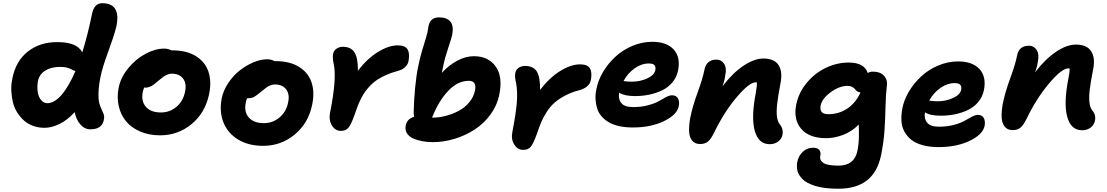

<svg xmlns="http://www.w3.org/2000/svg" viewBox="-20 -843 6832 1185"><path d="M254.9 -54.2Q217.3 -54.2 184.8 -65.9Q152.3 -77.6 128.7 -98.6Q105 -119.6 86.7 -148.2Q68.4 -176.8 60.1 -210.4Q51.8 -244.1 49.8 -281.7Q47.9 -319.3 56.2 -357.9Q77.1 -466.8 152.8 -525.6Q228.5 -584.5 335.9 -583Q455.6 -583 487.8 -520Q520.5 -623 547.9 -756.8Q561 -823.2 610.8 -823.2Q670.9 -823.2 692.4 -785.2Q713.9 -747.1 696.8 -673.8Q681.2 -613.8 646.7 -520.8Q612.3 -427.7 600.1 -368.2Q588.9 -311 587.9 -269.3Q586.9 -227.5 593 -205.6Q599.1 -183.6 606.7 -168.5Q614.3 -153.3 619.4 -139.6Q624.5 -126 622.1 -110.8Q614.7 -44.9 538.1 -44.9Q502.9 -44.9 476.6 -74.2Q450.2 -103.5 440.9 -150.9Q396 -101.6 347.4 -77.9Q298.8 -54.2 254.9 -54.2ZM213.9 -341.8Q208.5 -307.6 212.4 -277.6Q216.3 -247.6 232.4 -227.1Q248.5 -206.5 272 -206.1Q314.9 -206.1 359.4 -256.8Q403.8 -307.6 445.8 -404.8Q438 -405.8 426.5 -412.4Q415 -418.9 397 -424.6Q378.9 -430.2 351.1 -430.2Q295.4 -430.2 258.8 -407Q222.2 -383.8 213.9 -341.8Z M968.3 -7.8Q899.9 -7.8 845.7 -31Q791.5 -54.2 758.5 -93.8Q725.6 -133.3 713.1 -186.8Q700.7 -240.2 711.9 -299.8Q724.6 -365.2 771.7 -422.4Q818.8 -479.5 878.7 -511.2Q938.5 -543 993.2 -543Q1017.6 -543 1038.1 -532.2H1043.9Q1130.9 -532.2 1188.2 -497.1Q1245.6 -461.9 1266.1 -401.6Q1286.6 -341.3 1271 -264.2Q1248 -148.4 1163.6 -78.1Q1079.1 -7.8 968.3 -7.8ZM861.3 -275.9Q850.1 -218.3 880.4 -183.6Q910.6 -148.9 973.1 -148.9Q1028.3 -148.9 1069.6 -184.1Q1110.8 -219.2 1122.1 -276.9Q1132.8 -327.6 1110.1 -357.9Q1087.4 -388.2 1040 -388.2Q1025.4 -388.2 1010.7 -381.6Q996.1 -375 988 -368.9Q980 -362.8 957 -344.2Q936 -326.7 926.8 -319.6Q917.5 -312.5 904.1 -307.1Q890.6 -301.8 876 -301.8Q873 -301.8 870.1 -303.2Q864.7 -291 861.3 -275.9Z M1604 57.1Q1513.2 57.1 1449 17.8Q1384.8 -21.5 1358.9 -87.9Q1333 -154.3 1348.1 -234.9Q1357.9 -283.7 1387.9 -329.3Q1418 -375 1457.8 -406.7Q1497.6 -438.5 1543 -457.8Q1588.4 -477.1 1628.9 -477.1Q1654.8 -477.1 1673.8 -465.8H1680.2Q1767.1 -465.8 1824.5 -430.9Q1881.8 -396 1902.3 -335.9Q1922.9 -275.9 1907.2 -199.2Q1884.3 -83.5 1799.6 -13.2Q1714.8 57.1 1604 57.1ZM1497.1 -210Q1484.9 -152.8 1515.4 -117.9Q1545.9 -83 1608.9 -83Q1664.1 -83 1705.6 -118.4Q1747.1 -153.8 1758.3 -210.9Q1769 -261.2 1746.1 -291.5Q1723.1 -321.8 1676.3 -321.8Q1661.6 -321.8 1647 -315.4Q1632.3 -309.1 1623.3 -302.2Q1614.3 -295.4 1592.3 -277.8Q1563.5 -253.4 1548.6 -245.1Q1533.7 -236.8 1512.2 -236.8H1505.9Q1498.5 -225.1 1497.1 -210Z M2084 -35.2Q2048.8 -35.2 2028.6 -68.6Q2008.3 -102.1 2017.1 -147.9Q2059.1 -356 2040 -446.8Q2030.8 -486.3 2036.1 -511.2Q2039.6 -530.3 2056.6 -542.2Q2073.7 -554.2 2096.2 -554.2Q2145.5 -554.2 2167.5 -520.5Q2189.5 -486.8 2189 -405.8Q2245.1 -480.5 2311.8 -521.7Q2378.4 -563 2435.1 -563Q2481.4 -563 2495.8 -537.4Q2510.3 -511.7 2501 -464.8Q2497.1 -444.3 2479.5 -428Q2461.9 -411.6 2430.2 -403.8Q2394 -394 2364 -380.6Q2334 -367.2 2311 -352.5Q2288.1 -337.9 2268.8 -318.4Q2249.5 -298.8 2235.6 -280Q2221.7 -261.2 2209 -236.1Q2196.3 -210.9 2187.5 -188.5Q2178.7 -166 2168.9 -136.2Q2147.5 -75.2 2131.1 -55.2Q2114.7 -35.2 2084 -35.2Z M2651.9 34.2Q2617.7 34.2 2586.9 28.6Q2556.2 22.9 2530.3 11.5Q2504.4 0 2491.5 -20.5Q2478.5 -41 2483.9 -67.9Q2492.7 -110.4 2536.1 -122.1Q2533.2 -133.8 2533.2 -149.9Q2534.7 -225.1 2542.2 -302.2Q2549.8 -379.4 2560.1 -428.2Q2570.3 -481.4 2584.7 -529.3Q2599.1 -577.1 2609.4 -610.4Q2619.6 -643.6 2623 -670.9Q2629.9 -735.8 2689.9 -735.8Q2738.8 -735.8 2760 -709.2Q2781.2 -682.6 2771 -628.9Q2767.6 -610.4 2746.3 -547.1Q2725.1 -483.9 2715.8 -437Q2711.4 -414.1 2707 -393.1Q2748.5 -439.5 2800.8 -467.8Q2853 -496.1 2904.8 -496.1Q2992.7 -496.1 3038.3 -434.1Q3084 -372.1 3062 -261.2Q3048.8 -193.8 3007.8 -137.2Q2966.8 -80.6 2909.9 -43.7Q2853 -6.8 2786.1 13.7Q2719.2 34.2 2651.9 34.2ZM2647 -118.2V-117.2H2651.9Q2689.5 -117.2 2729.7 -127.4Q2770 -137.7 2808.3 -157.2Q2846.7 -176.8 2875.2 -210.4Q2903.8 -244.1 2912.1 -286.1Q2922.4 -344.2 2874 -344.2Q2805.7 -344.2 2747.1 -283.2Q2688.5 -222.2 2647 -118.2Z M3209.5 82Q3174.3 82 3153.6 48.6Q3132.8 15.1 3142.6 -30.8Q3163.6 -138.7 3169.4 -206.3Q3175.3 -273.9 3165.5 -330.1Q3155.3 -369.1 3160.6 -394Q3164.1 -413.1 3180.9 -424.6Q3197.8 -436 3220.7 -436Q3270.5 -436 3292.2 -403.1Q3314 -370.1 3313.5 -288.1Q3370.6 -363.3 3437 -404.5Q3503.4 -445.8 3560.5 -445.8Q3606.9 -445.8 3621.3 -420.2Q3635.7 -394.5 3626.5 -348.1Q3616.7 -302.7 3554.7 -286.1Q3504.9 -272.9 3466.3 -252.2Q3427.7 -231.4 3401.9 -208.7Q3376 -186 3355 -153.3Q3334 -120.6 3321.3 -91.1Q3308.6 -61.5 3294.4 -19Q3272 42.5 3256.1 62.3Q3240.2 82 3209.5 82Z M3885.3 -56.2Q3838.4 -56.2 3800.5 -64.7Q3762.7 -73.2 3736.6 -88.9Q3710.4 -104.5 3691.9 -126.2Q3673.3 -147.9 3665.3 -174.6Q3657.2 -201.2 3655.5 -231.4Q3653.8 -261.7 3661.1 -293.9Q3671.4 -347.7 3702.4 -399.7Q3733.4 -451.7 3778.1 -492.9Q3822.8 -534.2 3882.6 -559.6Q3942.4 -585 4005.4 -585Q4094.2 -585 4137.7 -537.8Q4181.2 -490.7 4165 -408.2Q4156.7 -367.2 4130.9 -335.7Q4105 -304.2 4067.9 -286.1Q4030.8 -268.1 3988 -259Q3945.3 -250 3898.4 -250Q3834 -250 3801.3 -271Q3794.9 -231.9 3814.7 -207Q3834.5 -182.1 3887.2 -182.1Q3938 -182.1 3980.5 -193.6Q4022.9 -205.1 4045.4 -218.5Q4067.9 -231.9 4090.1 -243.4Q4112.3 -254.9 4127.4 -254.9Q4154.3 -254.9 4164.6 -235.1Q4174.8 -215.3 4169.4 -188Q4158.7 -134.3 4077.6 -95.2Q3996.6 -56.2 3885.3 -56.2ZM3984.4 -451.2Q3939 -451.2 3896.7 -421.1Q3854.5 -391.1 3828.1 -342.8Q3850.6 -338.9 3879.4 -338.9Q3930.7 -338.9 3974.6 -359.1Q4018.6 -379.4 4024.4 -409.2Q4028.3 -430.7 4019.3 -440.9Q4010.3 -451.2 3984.4 -451.2Z M4730 46.9Q4661.1 46.9 4638.2 -35.9Q4615.2 -118.7 4645 -271Q4652.8 -317.9 4651.9 -334Q4650.9 -334 4648.2 -334.5Q4645.5 -335 4644 -335Q4604.5 -335 4526.4 -242.7Q4448.2 -150.4 4386.7 -22.9Q4366.7 17.1 4348.4 31.5Q4330.1 45.9 4300.8 45.9Q4269 45.9 4252 25.1Q4234.9 4.4 4233.2 -31Q4231.4 -66.4 4239.7 -113.8Q4253.4 -184.1 4285.6 -272.2Q4317.9 -360.4 4328.1 -414.1Q4341.3 -475.1 4401.9 -475.1Q4432.1 -475.1 4449.2 -449Q4466.3 -422.9 4456.1 -378.9Q4454.1 -352.5 4439 -310.1Q4502.9 -393.6 4569.3 -437.7Q4635.7 -481.9 4691.9 -481.9Q4759.3 -481.9 4785.4 -440.9Q4811.5 -399.9 4796.9 -328.1Q4782.2 -251 4776.9 -204.1Q4771.5 -157.2 4775.1 -125Q4778.8 -92.8 4793 -75.2Q4816.4 -46.9 4809.1 -9.8Q4803.7 15.1 4782 31Q4760.3 46.9 4730 46.9Z M5154.8 321.8Q5110.8 321.8 5074.5 317.4Q5038.1 313 5012 304.7Q4985.8 296.4 4965.6 285.9Q4945.3 275.4 4932.9 262.5Q4920.4 249.5 4912.1 236.1Q4903.8 222.7 4901.1 208.3Q4898.4 193.8 4898.4 181.2Q4898.4 168.5 4900.9 155.8Q4909.2 116.7 4935.8 92.8Q4962.4 68.8 4998 68.8Q5026.4 68.8 5036.9 82.8Q5047.4 96.7 5043 117.2Q5036.6 146 5061.8 162.6Q5086.9 179.2 5154.8 179.2Q5252.9 179.2 5272 87.9Q5280.3 45.9 5281 1.5Q5281.7 -43 5279.8 -74.2Q5237.3 -30.8 5183.6 -10.5Q5129.9 9.8 5079.1 9.8Q4974.6 9.8 4925.3 -47.4Q4876 -104.5 4894 -196.8Q4909.2 -272 4959.5 -332.3Q5009.8 -392.6 5078.1 -424.8Q5146.5 -457 5218.3 -457Q5314.5 -457 5335.9 -392.1Q5347.7 -400.9 5367.2 -400.9Q5412.1 -400.9 5435.1 -376.5Q5458 -352.1 5454.1 -319.8Q5446.8 -258.8 5445.3 -185.5Q5443.8 -112.3 5439.2 -40.5Q5434.6 31.2 5418 113.8Q5376.5 321.8 5154.8 321.8ZM5044.9 -191.9Q5034.7 -138.2 5091.8 -138.2Q5156.7 -138.2 5208.7 -172.4Q5260.7 -206.5 5291 -272.9Q5279.3 -272.9 5270.5 -279.3Q5261.7 -285.6 5256.6 -293Q5251.5 -300.3 5239.5 -306.6Q5227.5 -313 5210.9 -313Q5160.6 -313 5107.4 -274.2Q5054.2 -235.4 5044.9 -191.9Z M5772.9 64.9Q5716.8 64.9 5673.3 52.7Q5629.9 40.5 5603.3 18.8Q5576.7 -2.9 5560.8 -33Q5544.9 -63 5543.5 -98.1Q5542 -133.3 5548.8 -172.9Q5559.1 -226.6 5590.1 -278.6Q5621.1 -330.6 5665.8 -371.8Q5710.4 -413.1 5770.3 -438.5Q5830.1 -463.9 5893.1 -463.9Q5981.9 -463.9 6025.4 -416.7Q6068.8 -369.6 6052.7 -287.1Q6044.4 -246.1 6018.6 -214.6Q5992.7 -183.1 5955.6 -165Q5918.5 -147 5875.7 -137.9Q5833 -128.9 5786.1 -128.9Q5719.2 -128.9 5689 -149.9Q5681.6 -111.3 5701.9 -86.2Q5722.2 -61 5774.9 -61Q5825.7 -61 5868.2 -72.5Q5910.6 -84 5933.1 -97.4Q5955.6 -110.8 5977.8 -122.3Q6000 -133.8 6015.1 -133.8Q6042 -133.8 6052 -114.3Q6062 -94.7 6057.1 -66.9Q6046.4 -13.2 5965.3 25.9Q5884.3 64.9 5772.9 64.9ZM5872.1 -330.1Q5826.7 -330.1 5784.2 -300.3Q5741.7 -270.5 5714.8 -222.2Q5742.2 -217.8 5766.1 -217.8Q5817.4 -217.8 5861.6 -238Q5905.8 -258.3 5912.1 -288.1Q5916 -309.6 5906.5 -319.8Q5897 -330.1 5872.1 -330.1Z M6658.7 -39.1Q6589.8 -39.1 6566.9 -121.8Q6543.9 -204.6 6573.7 -356.9Q6583 -401.4 6581.5 -419.9Q6580.1 -419.9 6577.4 -420.4Q6574.7 -420.9 6573.7 -420.9Q6533.2 -420.9 6455.1 -328.6Q6377 -236.3 6315.4 -108.9Q6295.4 -68.8 6277.1 -54.4Q6258.8 -40 6229.5 -40Q6198.2 -40 6181.2 -61Q6164.1 -82 6162.1 -117.4Q6160.2 -152.8 6168.5 -200.2Q6182.6 -271.5 6214.8 -359.4Q6247.1 -447.3 6257.3 -500Q6269 -561 6330.6 -561Q6360.4 -561 6377.7 -534.9Q6395 -508.8 6385.7 -464.8Q6382.3 -432.1 6367.7 -396Q6432.1 -479.5 6498.3 -523.7Q6564.5 -567.9 6620.6 -567.9Q6688 -567.9 6714.6 -526.6Q6741.2 -485.4 6726.6 -414.1Q6711.4 -337.4 6705.8 -290Q6700.2 -242.7 6703.9 -210.7Q6707.5 -178.7 6721.7 -161.1Q6746.1 -132.3 6737.3 -96.2Q6731.9 -70.8 6710.4 -54.9Q6689 -39.1 6658.7 -39.1Z"/></svg>

Font: Shantell Sans Bouncy
Style: Bold Italic
Weight: 700
Italic angle: -11.31°
Designer: Stephen Nixon, Anya Danilova, Shantell Martin
Foundry: Arrow Type
Version: Version 1.006;[9816181b4]